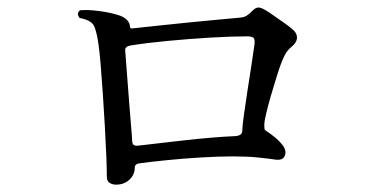

<svg xmlns="http://www.w3.org/2000/svg" viewBox="-20 -607 1040 523"><path d="M296 -104Q287 -104 279 -108.5Q271 -113 271 -126Q271 -147 269.5 -184Q268 -221 265.5 -265Q263 -309 260 -353Q257 -397 254 -433Q251 -469 248 -488Q244 -517 237 -534.5Q230 -552 197 -558Q187 -570 198 -579Q219 -581 249.5 -577Q280 -573 302 -566Q316 -562 325 -553.5Q334 -545 334 -534Q334 -528 344 -530Q374 -533 414 -537.5Q454 -542 496 -546Q538 -550 574.5 -553.5Q611 -557 634 -559Q645 -560 651.5 -564Q658 -568 668 -578Q676 -586 683 -586.5Q690 -587 702 -580Q711 -575 725 -565Q739 -555 753.5 -545Q768 -535 776 -528Q788 -518 789 -506.5Q790 -495 779 -484Q766 -473 760.5 -465Q755 -457 748 -440Q742 -425 734 -399.5Q726 -374 718 -346.5Q710 -319 705 -297.5Q700 -276 700 -269Q700 -267 700 -264Q700 -258 700.5 -255.5Q701 -253 707 -249Q718 -242 729.5 -232.5Q741 -223 747 -215Q761 -199 756.5 -184.5Q752 -170 732 -172Q712 -175 683 -178Q654 -181 615 -181Q574 -181 525.5 -178Q477 -175 432.5 -170.5Q388 -166 359 -162Q347 -160 347 -150Q347 -131 332.5 -117.5Q318 -104 296 -104ZM354 -210Q372 -212 406 -216Q440 -220 479.5 -224.5Q519 -229 555.5 -232Q592 -235 616 -236Q640 -236 640 -251Q640 -262 644 -291Q648 -320 653.5 -356Q659 -392 664.5 -427Q670 -462 673 -485Q675 -499 671 -503.5Q667 -508 652 -508Q610 -508 552 -504.5Q494 -501 436 -495.5Q378 -490 335 -483Q320 -480 321 -470Q322 -457 324 -430.5Q326 -404 328.5 -371.5Q331 -339 333.5 -307Q336 -275 338 -252Q340 -229 340 -222Q341 -214 344.5 -212Q348 -210 354 -210Z"/></svg>

Font: Zen Old Mincho
Style: Regular
Weight: 400
Designer: Yoshimichi Ohira
Foundry: Positype
Version: Version 1.001